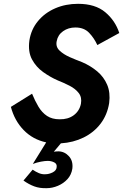

<svg xmlns="http://www.w3.org/2000/svg" viewBox="-20 -734 645 1006"><path d="M148 -243Q163 -206 181.5 -175Q200 -144 226.5 -126.5Q253 -109 292 -109Q336 -108 366 -130Q396 -152 404 -190Q410 -224 392.5 -246.5Q375 -269 345 -284.5Q315 -300 282 -313Q243 -330 206 -356.5Q169 -383 147.5 -423Q126 -463 134 -522Q143 -580 179 -623.5Q215 -667 269.5 -690.5Q324 -714 389 -714Q479 -714 531.5 -670Q584 -626 605 -561L490 -498Q473 -535 446.5 -562.5Q420 -590 375 -590Q338 -590 310.5 -570.5Q283 -551 277 -518Q271 -489 292 -469Q313 -449 346 -434.5Q379 -420 411 -408Q455 -389 489.5 -360Q524 -331 541.5 -290Q559 -249 552 -194Q542 -132 507 -86Q472 -40 418 -13.5Q364 13 299 17L262 61Q268 60 274.5 59.5Q281 59 287 59Q319 60 341.5 85Q364 110 359 150Q354 182 333.5 204.5Q313 227 283.5 239.5Q254 252 224 252Q188 253 159.5 242.5Q131 232 103 212L151 155Q167 166 183.5 173Q200 180 217 179Q237 179 256.5 169Q276 159 277 141Q279 124 263.5 116.5Q248 109 230 109Q216 109 194.5 113Q173 117 152 125L222 12Q152 -3 104 -52.5Q56 -102 37 -174Z"/></svg>

Font: Von Semi
Style: Italic
Weight: 600
Version: Version 4.000; ttfautohint (v1.8.4.7-5d5b)